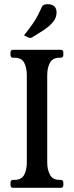

<svg xmlns="http://www.w3.org/2000/svg" viewBox="-20 -898 353 918"><path d="M205.8 -121Q205.8 -87 218.8 -62.5Q231.8 -38 264.8 -38H269.8Q282.8 -38 282.8 -25V-13Q282.8 0 269.8 0H43.2Q30.2 0 30.2 -13V-25Q30.2 -38 43.2 -38H49.2Q83.2 -38 95.8 -62.5Q108.2 -87 108.2 -121V-539Q108.2 -574 95.8 -598Q83.2 -622 49.2 -622H43.2Q30.2 -622 30.2 -635V-647Q30.2 -660 43.2 -660H269.8Q282.8 -660 282.8 -647V-635Q282.8 -622 269.8 -622H264.8Q231.8 -622 218.8 -598Q205.8 -574 205.8 -539ZM94.8 -729Q120.5 -761.2 135.1 -782.4Q149.8 -803.5 159.6 -822.2Q169.5 -841 180.5 -866Q184.5 -873.2 191.5 -875.6Q198.5 -878 206.8 -878Q228.8 -878 239.6 -867.8Q250.5 -857.5 250.5 -839Q250.5 -812 231.6 -790.6Q212.8 -769.2 185.8 -751.9Q158.8 -734.5 133.8 -719.5Q131.2 -718.5 128.5 -717.2Q125.8 -716 123.2 -716.8Q119.2 -716.8 110.5 -721.2Z"/></svg>

Font: Young Serif Light
Style: Regular
Weight: 300
Designer: Bastien Sozeau
Foundry: NBR — Bastien Sozeau
Version: Version 5.001